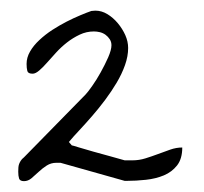

<svg xmlns="http://www.w3.org/2000/svg" viewBox="-20 -470 382 359"><path d="M14.1 -149Q14.1 -153.6 14.4 -157Q14.7 -160.5 15.7 -163.3Q16.8 -166.2 18.7 -169.3Q20.6 -172.5 24.9 -175.9L140 -293.3Q144.3 -297.8 152.4 -309.3Q160.5 -320.7 168.3 -334.8Q176.1 -348.8 182.3 -362.8Q188.4 -376.8 188.4 -385.4Q188.4 -391.7 185.2 -396.6Q182 -401.5 177.4 -404.9Q172.8 -408.3 166.9 -409.8Q161 -411.2 155.6 -411.2Q141.6 -411.2 129 -405.2Q116.3 -399.2 105.3 -390.6Q94.3 -382 84.9 -371.7Q75.5 -361.4 67.9 -352.8Q60.4 -344.2 53.4 -338.2Q46.4 -332.2 41 -332.2Q32.4 -332.2 31.1 -337.3Q29.7 -342.5 29.7 -350.5Q29.7 -362.5 36.2 -373.7Q42.6 -384.9 53.7 -395.2Q64.7 -405.5 77.9 -414.1Q91.1 -422.6 104.5 -429.5Q118 -436.4 130.3 -441.5Q142.7 -446.7 150.8 -449.5Q151.3 -449.5 154.5 -449.8Q157.8 -450.1 158.3 -450.1Q170.1 -450.1 180.9 -443.5Q191.7 -436.9 200.3 -426.6Q208.9 -416.3 214.3 -404.3Q219.6 -392.3 219.6 -380.3Q219.6 -364.8 213.7 -348.2Q207.8 -331.6 198.1 -315.3Q188.4 -299 176.6 -283.2Q164.8 -267.5 152.4 -253.2Q140 -238.9 128.5 -226.6Q116.9 -214.3 108.8 -204.5L114.2 -198.2Q115.3 -198.2 127.1 -194.5Q138.9 -190.8 154.5 -186.5Q170.1 -182.2 186.8 -177.6Q203.5 -173.1 213.2 -170.2Q214.3 -170.2 219.6 -170.2Q225 -170.2 227.7 -170.2Q240.1 -170.2 251.9 -173.9Q263.8 -177.6 275.3 -181.9Q286.9 -186.2 298.2 -190.2Q309.5 -194.2 320.8 -194.2Q320.8 -173.1 311.1 -160.7Q301.4 -148.4 286.4 -142.1Q271.3 -135.8 252.7 -133.8Q234.2 -131.8 216.4 -131.8H213.2L93.2 -165.6Q92.1 -165.6 89.4 -165.6Q86.8 -165.6 85.1 -165.6Q75.5 -165.6 67.4 -160.5Q59.3 -155.3 52.3 -148.7Q45.3 -142.1 38.9 -136.7Q32.4 -131.3 24.9 -131.3Q17.4 -131.3 15.7 -136.1Q14.1 -141 14.1 -149Z"/></svg>

Font: Swanky and Moo Moo
Style: Regular
Weight: 400
Designer: Kimberly Geswein
Foundry: Kimberly Geswein
Version: Version 1.002 2001